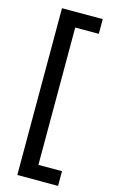

<svg xmlns="http://www.w3.org/2000/svg" viewBox="-134 -772 577 983"><g transform="rotate(15 155.0 -280.0)"><path d="M282 162H66V-722H282V-644H157V84H282Z"/></g></svg>

Font: Noto Sans Ethiopic ExtraCondensed Medium
Style: Regular
Weight: 500
Width: 2
Designer: Monotype Design Team
Foundry: Monotype Imaging Inc.
Version: Version 2.102; ttfautohint (v1.8.4.7-5d5b)